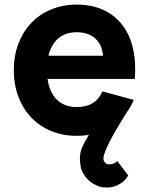

<svg xmlns="http://www.w3.org/2000/svg" viewBox="-20 -575 648 834"><path d="M489 230Q468.5 239.5 445.5 239.5Q443 239.5 428.8 238.8Q414.5 238 391.5 226.5Q368.5 215 353 195Q333 169.5 330 146.5Q327 123.5 327 114.5Q327 87 338 62Q346 43 366 11Q353 13 340 14Q327 15 313 15Q252 15 201.8 -6Q151.5 -27 115.5 -64.8Q79.5 -102.5 59.8 -155Q40 -207.5 40 -270Q40 -333.5 60.2 -386Q80.5 -438.5 116.5 -476Q152.5 -513.5 202.8 -534.2Q253 -555 313 -555Q378.5 -555 428.5 -532Q478.5 -509 511 -467Q543.5 -425 557.5 -365.2Q571.5 -305.5 565.5 -232H186.5Q195 -173.5 227.5 -141.8Q260 -110 313 -110Q355 -110 382 -126.5Q409 -143 425 -178L561 -141Q548.5 -111 529 -84.5Q518 -67.5 509 -52Q494.5 -28 482 -7L468 18Q455 41 446 61.2Q437 81.5 432 97Q429.5 103.5 429.5 112.5Q429.5 113.5 429.8 119Q430 124.5 436 131Q442.5 139 454 139Q457 139 467 137.2Q477 135.5 490 125L537 187Q521.5 215.5 489 230ZM427.5 -333Q423.5 -381.5 393.5 -408.2Q363.5 -435 313 -435Q264.5 -435 233.5 -408.5Q202.5 -382 190.5 -333Z"/></svg>

Font: Vela Sans ExtBd
Style: Regular
Weight: 800
Designer: Principal design: Mikhail Sharanda - project Manrope.
Design modification: Ravid Balaliev
Foundry: Mikhail Sharanda
Version: Version 1.001